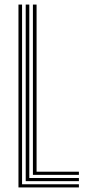

<svg xmlns="http://www.w3.org/2000/svg" viewBox="-20 -820 372 840"><path d="M60.8 0V-800H76.5V-13.8H325.2V0ZM92.5 -27.5V-800H108.2V-41.2H325.2V-27.5ZM124 -55V-800H140V-68.8H325.2V-55Z"/></svg>

Font: Big Shoulders Inline Text Thin
Style: Regular
Weight: 400
Version: Version 2.002